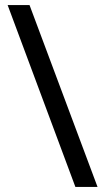

<svg xmlns="http://www.w3.org/2000/svg" viewBox="-20 -734 412 754"><path d="M96 -714 363 0H276L10 -714Z"/></svg>

Font: Noto Sans NKo
Style: Regular
Weight: 400
Designer: Monotype Design Team
Foundry: Monotype Imaging Inc.
Version: Version 2.003; ttfautohint (v1.8.4.7-5d5b)